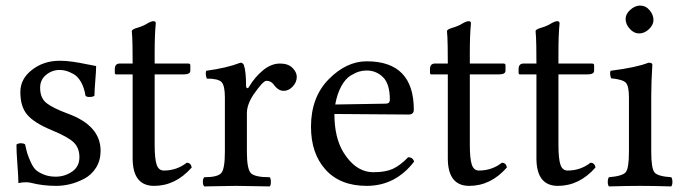

<svg xmlns="http://www.w3.org/2000/svg" viewBox="-20 -667 2458 689"><path d="M39 -148Q44 -153 56 -153Q64 -153 70 -149Q75 -126 78.5 -115Q82 -104 90.5 -85Q99 -66 109 -57Q119 -48 137.5 -40.5Q156 -33 180 -33Q212 -33 238.5 -51Q265 -69 265 -103Q265 -136 244.5 -156Q224 -176 163 -201Q103 -226 78 -255Q53 -284 53 -337Q53 -384 95 -416.5Q137 -449 194 -449Q217 -449 241 -445.5Q265 -442 291.5 -436.5Q318 -431 325 -430Q325 -414 322 -378Q319 -342 319 -324Q315 -319 301 -319Q291 -319 287 -323Q282 -353 270.5 -373Q259 -393 243.5 -401.5Q228 -410 216.5 -413Q205 -416 194 -416Q167 -416 145.5 -398.5Q124 -381 124 -352Q124 -315 147 -297Q170 -279 224 -259Q341 -216 341 -126Q341 -91 324.5 -65Q308 -39 282 -25.5Q256 -12 231 -6Q206 0 182 0Q133 0 91 -11Q84 -13 71 -13Q61 -13 46 -10Q46 -30 42.5 -76.5Q39 -123 39 -148Z M410 -439H456Q456 -477 455.5 -502Q455 -527 454.5 -534.5Q454 -542 453.5 -547Q453 -552 453 -555Q453 -562 475 -568Q495 -574 509 -583Q523 -591 531 -591Q539 -591 539 -583Q535 -543 535 -478V-439H655Q663 -439 663 -433V-413Q663 -400 639 -400H535V-147Q535 -98 542 -76.5Q549 -55 568 -55Q614 -55 650 -83Q665 -83 668 -66Q610 0 533 0Q456 0 456 -99V-400H397Q392 -400 392 -406V-419Q392 -439 410 -439Z M863 -358Q863 -353 866.5 -351Q870 -349 874 -356Q894 -390 923.5 -414.5Q953 -439 985 -439Q1014 -439 1029.5 -423.5Q1045 -408 1045 -391Q1045 -372 1030.5 -356.5Q1016 -341 998 -341Q978 -341 962 -364Q952 -377 936 -377Q924 -377 890 -328Q866 -292 866 -261V-122Q866 -61 880 -46Q894 -31 948 -31Q952 -27 952 -14Q952 -2 948 2Q931 2 889.5 1Q848 0 827 0Q806 0 768 1Q730 2 713 2Q708 -3 708 -14Q708 -26 713 -31Q761 -31 774 -46Q787 -61 787 -122V-317Q787 -360 775 -372.5Q763 -385 722 -385Q716 -402 720 -413Q794 -423 843 -442Q851 -442 855 -434Q863 -412 863 -358Z M1183 -292 1364 -295Q1379 -295 1379 -309Q1379 -366 1354.5 -390Q1330 -414 1296 -414Q1283 -414 1270 -410.5Q1257 -407 1238.5 -396Q1220 -385 1205 -358Q1190 -331 1183 -292ZM1296 0Q1201 0 1148.5 -58Q1096 -116 1096 -212Q1096 -318 1159.5 -382.5Q1223 -447 1296 -447Q1465 -447 1465 -273Q1465 -256 1446 -256L1180 -258Q1180 -174 1212 -121Q1256 -49 1321 -49Q1363 -49 1389.5 -61Q1416 -73 1445 -103Q1462 -102 1466 -87Q1399 0 1296 0Z M1541 -439H1587Q1587 -477 1586.5 -502Q1586 -527 1585.5 -534.5Q1585 -542 1584.5 -547Q1584 -552 1584 -555Q1584 -562 1606 -568Q1626 -574 1640 -583Q1654 -591 1662 -591Q1670 -591 1670 -583Q1666 -543 1666 -478V-439H1786Q1794 -439 1794 -433V-413Q1794 -400 1770 -400H1666V-147Q1666 -98 1673 -76.5Q1680 -55 1699 -55Q1745 -55 1781 -83Q1796 -83 1799 -66Q1741 0 1664 0Q1587 0 1587 -99V-400H1528Q1523 -400 1523 -406V-419Q1523 -439 1541 -439Z M1859 -439H1905Q1905 -477 1904.5 -502Q1904 -527 1903.5 -534.5Q1903 -542 1902.5 -547Q1902 -552 1902 -555Q1902 -562 1924 -568Q1944 -574 1958 -583Q1972 -591 1980 -591Q1988 -591 1988 -583Q1984 -543 1984 -478V-439H2104Q2112 -439 2112 -433V-413Q2112 -400 2088 -400H1984V-147Q1984 -98 1991 -76.5Q1998 -55 2017 -55Q2063 -55 2099 -83Q2114 -83 2117 -66Q2059 0 1982 0Q1905 0 1905 -99V-400H1846Q1841 -400 1841 -406V-419Q1841 -439 1859 -439Z M2225 -599Q2225 -617 2242 -632Q2259 -647 2277 -647Q2297 -647 2311 -630.5Q2325 -614 2325 -595Q2325 -578 2309 -562.5Q2293 -547 2273 -547Q2255 -547 2240 -563.5Q2225 -580 2225 -599ZM2317 -122Q2317 -62 2329 -48Q2341 -34 2389 -31Q2393 -25 2393 -14Q2393 -4 2389 2Q2321 0 2277 0Q2233 0 2165 2Q2161 -4 2161 -14Q2161 -25 2165 -31Q2213 -35 2225 -48.5Q2237 -62 2237 -122V-317Q2237 -359 2225.5 -370.5Q2214 -382 2173 -386Q2167 -402 2171 -413Q2265 -425 2307 -442Q2321 -442 2321 -435Q2317 -371 2317 -321Z"/></svg>

Font: Pochaevsk Unicode
Style: Normal
Weight: 400
Version: Version 1.1